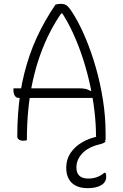

<svg xmlns="http://www.w3.org/2000/svg" viewBox="-20 -730 640 1000"><path d="M50 -270H394Q411 -270 425.5 -267Q440 -264 451 -256L473 -268V-220H78Q68 -220 62 -225.5Q56 -231 53 -240Q50 -249 50 -260ZM120 0Q117 1 112.5 2Q108 3 100 3Q94 3 87 1Q80 -1 75 -6Q70 -11 70 -20Q70 -80 74 -136.5Q78 -193 86 -245.5Q94 -298 106.5 -347.5Q119 -397 135 -443.5Q151 -490 171.5 -534.5Q192 -579 216.5 -622Q241 -665 269 -706Q277 -708 283 -709Q289 -710 297 -710Q312 -710 322.5 -704.5Q333 -699 344 -684Q355 -669 371 -642Q400 -593 428.5 -524.5Q457 -456 480 -375Q503 -294 516.5 -207.5Q530 -121 530 -34Q530 -23 530 -15.5Q530 -8 530 0Q526 1 522.5 2Q519 3 514 3Q505 3 497 1Q489 -1 484.5 -7Q480 -13 480 -23Q480 -81 472.5 -147Q465 -213 450 -283Q435 -353 413 -421.5Q391 -490 362 -554Q333 -618 297 -672L316 -660H287L307 -672Q270 -620 240.5 -562.5Q211 -505 188.5 -441.5Q166 -378 150.5 -307.5Q135 -237 127.5 -160.5Q120 -84 120 0ZM498 -21Q503 -22 510 -17Q517 -12 530 7Q526 12 518 15.5Q510 19 498 22Q440 36 409 68.5Q378 101 378 142Q378 171 393.5 185.5Q409 200 440 200Q463 200 483.5 193Q504 186 523 170H529Q531 173 532 176.5Q533 180 533 183.5Q533 187 533 192Q533 219 507 234.5Q481 250 437 250Q383 250 354 222.5Q325 195 325 143Q325 100 347.5 66.5Q370 33 409 10.5Q448 -12 498 -21Z"/></svg>

Font: Recursive Monospace Casual Light
Style: Regular
Weight: 300
Version: Version 1.047